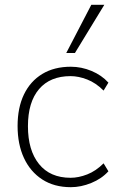

<svg xmlns="http://www.w3.org/2000/svg" viewBox="-20 -769 495 797"><path d="M274 8Q205 8 155.5 -24Q106 -56 79.5 -113Q53 -170 53 -246Q53 -322 79.5 -377Q106 -432 155.5 -462Q205 -492 274 -492Q318 -492 360 -474.5Q402 -457 430 -426L410 -393Q378 -425 342 -439Q306 -453 273 -453Q188 -453 142 -399Q96 -345 96 -245Q96 -145 142 -88Q188 -31 273 -31Q306 -31 342 -45Q378 -59 410 -91L430 -58Q402 -27 359 -9.5Q316 8 274 8ZM255 -549 359 -749H413L291 -549Z"/></svg>

Font: Nunito Sans 12pt ExtraLight ExtraLight
Style: Regular
Weight: 250
Version: Version 3.101;gftools[0.9.27]